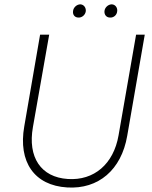

<svg xmlns="http://www.w3.org/2000/svg" viewBox="-20 -860 700 886"><path d="M290 5C434 14 540 -76 567 -233L648 -700H608L527 -235C504 -103 414 -26 293 -34C169 -42 107 -134 132 -274L207 -700H165L92 -277C63 -112 139 -4 290 5ZM342 -779C358 -778 374 -791 376 -809C377 -825 367 -839 351 -840C334 -840 318 -825 317 -808C315 -792 325 -779 342 -779ZM488 -779C504 -778 520 -790 521 -810C522 -824 513 -839 496 -840C479 -840 463 -825 462 -808C461 -793 470 -779 488 -779Z"/></svg>

Font: Fixel Text 20240404 ExtraLight
Style: Italic
Weight: 200
Width: 4
Italic angle: -10°
Designer: AlfaBravo + MacPaw
Foundry: Kyrylo Tkachov, Marchela Mozhyna, Serhii Makarenko, Maria Weinstein, Zakhar Kryvoshyya
Version: Version 1.211;Glyphs 3.2 (3225)